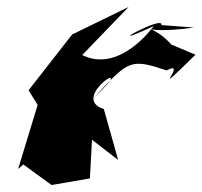

<svg xmlns="http://www.w3.org/2000/svg" viewBox="-20 -601 581 551"><path d="M443 -529C453 -561 251 -448 421 -526C418 -522 323 -390 216 -443L349 -581L187 -502L62 -342L88 -300L32 -116L47 -129L128 -70L238 -89L244 -200L319 -142L278 -288C173 -321 390 -452 249 -320C349 -428 353 -434 458 -399C526 -434 393 -299 541 -444L472 -473C400 -553 353 -496 537 -522Z"/></svg>

Font: Asimov Silicon
Style: Regular
Weight: 400
Designer: Google
Version: Version 2.000980; 2014